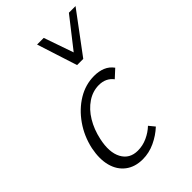

<svg xmlns="http://www.w3.org/2000/svg" viewBox="-215 -788 879 879"><g transform="rotate(-45 224.5 -349.0)"><path d="M171 8Q121 8 87.5 -17.5Q54 -43 42 -88Q30 -133 42 -193Q56 -257 92 -308.5Q128 -360 177.5 -390Q227 -420 283 -420Q314 -420 338 -410Q362 -400 378 -378L339 -342Q327 -358 309.5 -366.5Q292 -375 269 -375Q229 -375 194 -351.5Q159 -328 134.5 -287.5Q110 -247 99 -196Q83 -123 106.5 -79.5Q130 -36 183 -36Q215 -36 244.5 -49.5Q274 -63 296 -84L319 -56Q289 -28 250.5 -10Q212 8 171 8ZM263 -510 279 -544 406 -706H449L303 -510ZM263 -510 200 -706H243L299 -545L303 -510Z"/></g></svg>

Font: Ysabeau Infant Light
Style: Italic
Weight: 300
Italic angle: -12°
Designer: Christian Thalmann (Catharsis Fonts)
Version: Version 2.001;gftools[0.9.30]; featfreeze: ss01,ss02,lnum